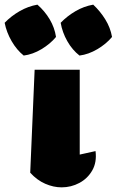

<svg xmlns="http://www.w3.org/2000/svg" viewBox="-95 -795 502 826"><path d="M35 -52 54 -495H248V-130L316 -145Q322 -97 302 -62Q282 -27 246.5 -8Q211 11 170 11Q135 11 99.5 -4.5Q64 -20 35 -52ZM66 -775Q98 -747 119 -711.5Q140 -676 146 -636Q121 -606 83.5 -583.5Q46 -561 7 -556Q-23 -580 -45 -618Q-67 -656 -75 -697Q-47 -726 -10.5 -747Q26 -768 66 -775ZM306 -775Q336 -747 358 -711.5Q380 -676 387 -636Q362 -606 324 -583.5Q286 -561 247 -556Q216 -580 194.5 -618Q173 -656 166 -697Q194 -726 230 -747Q266 -768 306 -775Z"/></svg>

Font: Piazzolla Black
Style: Regular
Weight: 900
Designer: Juan Pablo del Peral
Foundry: Huerta Tipografica
Version: Version 1.330